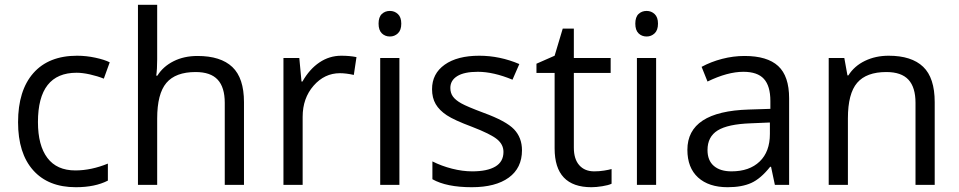

<svg xmlns="http://www.w3.org/2000/svg" viewBox="-20 -780 4044 810"><path d="M299.8 9.8Q183.6 9.8 119.9 -61.8Q56.2 -133.3 56.2 -264.2Q56.2 -398.4 120.8 -471.7Q185.5 -544.9 305.2 -544.9Q343.8 -544.9 382.3 -536.6Q420.9 -528.3 442.9 -517.1L418 -448.2Q391.1 -459 359.4 -466.1Q327.6 -473.1 303.2 -473.1Q140.1 -473.1 140.1 -265.1Q140.1 -166.5 179.9 -113.8Q219.7 -61 297.9 -61Q364.7 -61 435.1 -89.8V-18.1Q381.3 9.8 299.8 9.8Z M928.2 0V-346.2Q928.2 -411.6 898.4 -443.8Q868.7 -476.1 805.2 -476.1Q720.7 -476.1 681.9 -430.2Q643.1 -384.3 643.1 -279.8V0H562V-759.8H643.1V-529.8Q643.1 -488.3 639.2 -460.9H644Q668 -499.5 712.2 -521.7Q756.3 -543.9 813 -543.9Q911.1 -543.9 960.2 -497.3Q1009.3 -450.7 1009.3 -349.1V0Z M1419.9 -544.9Q1455.6 -544.9 1483.9 -539.1L1472.7 -463.9Q1439.5 -471.2 1414.1 -471.2Q1349.1 -471.2 1303 -418.5Q1256.8 -365.7 1256.8 -287.1V0H1175.8V-535.2H1242.7L1252 -436H1255.9Q1285.6 -488.3 1327.6 -516.6Q1369.6 -544.9 1419.9 -544.9Z M1665 0H1584V-535.2H1665ZM1577.1 -680.2Q1577.1 -708 1590.8 -720.9Q1604.5 -733.9 1625 -733.9Q1644.5 -733.9 1658.7 -720.7Q1672.9 -707.5 1672.9 -680.2Q1672.9 -652.8 1658.7 -639.4Q1644.5 -626 1625 -626Q1604.5 -626 1590.8 -639.4Q1577.1 -652.8 1577.1 -680.2Z M2182.1 -146Q2182.1 -71.3 2126.5 -30.8Q2070.8 9.8 1970.2 9.8Q1863.8 9.8 1804.2 -23.9V-99.1Q1842.8 -79.6 1887 -68.4Q1931.2 -57.1 1972.2 -57.1Q2035.6 -57.1 2069.8 -77.4Q2104 -97.7 2104 -139.2Q2104 -170.4 2076.9 -192.6Q2049.8 -214.8 1971.2 -245.1Q1896.5 -272.9 1865 -293.7Q1833.5 -314.5 1818.1 -340.8Q1802.7 -367.2 1802.7 -403.8Q1802.7 -469.2 1856 -507.1Q1909.2 -544.9 2002 -544.9Q2088.4 -544.9 2170.9 -509.8L2142.1 -443.8Q2061.5 -477.1 1996.1 -477.1Q1938.5 -477.1 1909.2 -459Q1879.9 -440.9 1879.9 -409.2Q1879.9 -387.7 1890.9 -372.6Q1901.9 -357.4 1926.3 -343.8Q1950.7 -330.1 2020 -304.2Q2115.2 -269.5 2148.7 -234.4Q2182.1 -199.2 2182.1 -146Z M2486.8 -57.1Q2508.3 -57.1 2528.3 -60.3Q2548.3 -63.5 2560.1 -66.9V-4.9Q2546.9 1.5 2521.2 5.6Q2495.6 9.8 2475.1 9.8Q2319.8 9.8 2319.8 -153.8V-472.2H2243.2V-511.2L2319.8 -544.9L2354 -659.2H2400.9V-535.2H2556.2V-472.2H2400.9V-157.2Q2400.9 -108.9 2423.8 -83Q2446.8 -57.1 2486.8 -57.1Z M2748 0H2667V-535.2H2748ZM2660.2 -680.2Q2660.2 -708 2673.8 -720.9Q2687.5 -733.9 2708 -733.9Q2727.5 -733.9 2741.7 -720.7Q2755.9 -707.5 2755.9 -680.2Q2755.9 -652.8 2741.7 -639.4Q2727.5 -626 2708 -626Q2687.5 -626 2673.8 -639.4Q2660.2 -652.8 2660.2 -680.2Z M3249 0 3232.9 -76.2H3229Q3189 -25.9 3149.2 -8.1Q3109.4 9.8 3049.8 9.8Q2970.2 9.8 2925 -31.2Q2879.9 -72.3 2879.9 -147.9Q2879.9 -310.1 3139.2 -317.9L3230 -320.8V-354Q3230 -417 3202.9 -447Q3175.8 -477.1 3116.2 -477.1Q3049.3 -477.1 2964.8 -436L2939.9 -498Q2979.5 -519.5 3026.6 -531.7Q3073.7 -543.9 3121.1 -543.9Q3216.8 -543.9 3262.9 -501.5Q3309.1 -459 3309.1 -365.2V0ZM3065.9 -57.1Q3141.6 -57.1 3184.8 -98.6Q3228 -140.1 3228 -214.8V-263.2L3147 -259.8Q3050.3 -256.3 3007.6 -229.7Q2964.8 -203.1 2964.8 -147Q2964.8 -103 2991.5 -80.1Q3018.1 -57.1 3065.9 -57.1Z M3842.3 0V-346.2Q3842.3 -411.6 3812.5 -443.8Q3782.7 -476.1 3719.2 -476.1Q3635.3 -476.1 3596.2 -430.7Q3557.1 -385.3 3557.1 -280.8V0H3476.1V-535.2H3542L3555.2 -461.9H3559.1Q3584 -501.5 3628.9 -523.2Q3673.8 -544.9 3729 -544.9Q3825.7 -544.9 3874.5 -498.3Q3923.3 -451.7 3923.3 -349.1V0Z"/></svg>

Font: f02954597
Style: Regular
Weight: 400
Foundry: Ascender Corporation
Version: Version 1.10